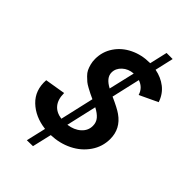

<svg xmlns="http://www.w3.org/2000/svg" viewBox="-277 -902 1122 1122"><g transform="rotate(45 284.5 -341.0)"><path d="M355 -406.7Q421.9 -377 449.2 -357.4Q521 -307.1 521 -222.2Q521 -158.2 485.1 -106Q449.2 -53.7 389.6 -24.2Q330.1 5.4 258.8 7.8L231 127L181.2 127.9L209.5 5.9Q120.1 -4.9 63.7 -58.8Q7.3 -112.8 13.2 -200.2L140.1 -221.2Q140.1 -169.4 164.3 -139.6Q188.5 -109.9 234.9 -103.5L282.7 -312.5Q260.7 -322.8 250.5 -327.6Q240.2 -332.5 220.2 -343.5Q200.2 -354.5 190.2 -362.8Q180.2 -371.1 165.8 -385.5Q151.4 -399.9 144.5 -414.1Q137.7 -428.2 132.3 -448Q127 -467.8 127 -490.2Q127 -549.8 159.4 -598.1Q191.9 -646.5 247.6 -673.3Q303.2 -700.2 370.1 -700.2H372.6L397.9 -810.1H448.2L421.9 -695.3Q474.1 -685.5 512.9 -655.3Q551.8 -625 568.8 -574.2L456.1 -521Q442.9 -566.9 395.5 -583.5ZM251 -502Q251 -459 309.6 -428.2L347.2 -589.4Q305.7 -586.4 278.3 -561Q251 -535.6 251 -502ZM284.7 -103.5Q333.5 -109.9 364.3 -137.5Q395 -165 395 -204.1Q395 -233.4 377.7 -253.7Q360.4 -273.9 327.6 -291Z"/></g></svg>

Font: HK Grotesk Legacy
Style: Bold Italic
Weight: 700
Italic angle: -13°
Designer: Alfredo Marco Pradil
Foundry: Hanken Design Co.
Version: Version 2.022;PS 002.022;hotconv 1.0.88;makeotf.lib2.5.64775